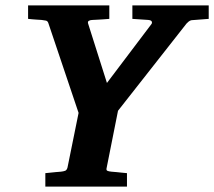

<svg xmlns="http://www.w3.org/2000/svg" viewBox="-20 -691 793 711"><path d="M689 -616.2Q683.6 -615.2 678.5 -611.1Q673.3 -606.9 670.9 -604L417 -280.8L375 -69.8Q372.6 -61 377.4 -58.6Q382.3 -56.2 393.1 -55.2Q401.9 -54.7 411.1 -53.7Q419.4 -52.7 429.4 -51.8Q439.5 -50.8 450.2 -49.8V0H147.9V-49.8Q157.7 -50.8 168 -51.8Q178.2 -52.7 186.5 -53.7Q195.8 -54.7 205.1 -55.2Q214.8 -56.2 221.2 -58.6Q227.5 -61 230 -70.8L271 -272.9L159.2 -605Q156.7 -613.3 149.9 -614.7Q143.1 -616.2 133.8 -617.2Q126.5 -617.2 117.7 -618.2Q110.4 -618.7 101.3 -619.4Q92.3 -620.1 84 -621.1V-670.9H384.8V-621.1Q373.5 -620.1 362.5 -619.4Q351.6 -618.7 342.8 -618.2Q332.5 -617.2 323.2 -617.2Q314.9 -617.2 309.1 -614Q303.2 -610.8 307.1 -601.1L376 -383.8L541 -602.1Q543.9 -606 542 -611.1Q540 -616.2 528.8 -617.2L470.2 -621.1V-670.9H752.9V-621.1Z"/></svg>

Font: Charis SIL Phon
Style: Bold Italic
Weight: 700
Italic angle: -11°
Foundry: SIL International
Version: Version 5.000